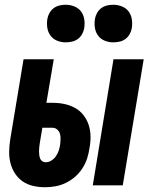

<svg xmlns="http://www.w3.org/2000/svg" viewBox="-20 -779 640 807"><path d="M370 0 457 -530H584L496 0ZM169 8Q144 8 119.5 2.5Q95 -3 75.5 -16.5Q56 -30 43 -50Q30 -70 24 -93.5Q18 -117 18.5 -142.5Q19 -168 23 -193L79 -530H206L175 -347H201Q226 -347 250 -342Q274 -337 295 -325.5Q316 -314 330.5 -295.5Q345 -277 352.5 -254.5Q360 -232 360.5 -206.5Q361 -181 356 -156Q353 -134 346 -112.5Q339 -91 326 -71Q313 -51 295 -35.5Q277 -20 256 -10Q235 0 213 4Q191 8 169 8ZM172 -97Q185 -97 196.5 -104.5Q208 -112 215.5 -123Q223 -134 227 -146.5Q231 -159 233 -172Q234 -183 234.5 -194.5Q235 -206 232 -216.5Q229 -227 220.5 -234.5Q212 -242 201 -242H158L147 -176Q147 -176 147 -176Q147 -176 147 -176Q146 -168 145 -160Q144 -152 144 -143.5Q144 -135 145 -127.5Q146 -120 148.5 -113Q151 -106 157.5 -101.5Q164 -97 172 -97ZM456 -601Q437 -601 420 -608Q403 -615 392.5 -629Q382 -643 379 -661.5Q376 -680 379 -699Q381 -712 388 -724.5Q395 -737 406 -745Q417 -753 430 -756Q443 -759 456 -759Q475 -759 492.5 -752Q510 -745 520.5 -731Q531 -717 534 -698.5Q537 -680 534 -661Q532 -648 525 -635.5Q518 -623 507 -615Q496 -607 482.5 -604Q469 -601 456 -601ZM256 -601Q237 -601 220 -608Q203 -615 192.5 -629Q182 -643 179 -661.5Q176 -680 179 -699Q181 -712 188 -724.5Q195 -737 206 -745Q217 -753 230 -756Q243 -759 256 -759Q275 -759 292.5 -752Q310 -745 320.5 -731Q331 -717 334 -698.5Q337 -680 334 -661Q332 -648 325 -635.5Q318 -623 307 -615Q296 -607 282.5 -604Q269 -601 256 -601Z"/></svg>

Font: Iosevka Curly XBdEx
Style: Italic
Weight: 800
Width: 7
Italic angle: -9°
Monospace: yes
Designer: Belleve Invis
Foundry: Belleve Invis
Version: Version 11.1.0; ttfautohint (v1.8.3)